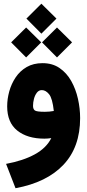

<svg xmlns="http://www.w3.org/2000/svg" viewBox="-20 -746 470 1033"><path d="M122.1 -646 202.6 -726.1 283.7 -646 202.6 -564.9ZM206.1 -518.1 286.6 -598.1 367.7 -518.1 286.6 -437ZM40 -518.1 120.6 -598.1 201.7 -518.1 120.6 -437ZM255.9 -2.9Q235.4 0 218.8 0Q127.4 0 73 -43.5Q18.6 -86.9 18.6 -173.8Q18.6 -213.4 29.8 -254.2Q41 -294.9 64.2 -329.6Q87.4 -364.3 123.5 -385.3Q159.7 -406.2 209 -406.2Q262.2 -406.2 300.5 -379.9Q338.9 -353.5 363.3 -310.1Q387.7 -266.6 399.4 -214.4Q411.1 -162.1 411.1 -110.4Q411.1 45.4 321.3 140.6Q231.4 235.8 63.5 266.6L12.7 135.7Q104.5 118.7 167 84.5Q229.5 50.3 255.9 -2.9ZM269.5 -148.9Q262.2 -216.8 244.1 -239Q226.1 -261.2 205.1 -261.2Q189 -261.2 178.5 -247.6Q168 -233.9 162.8 -214.4Q157.7 -194.8 157.7 -176.3Q157.7 -159.7 167 -152.1Q176.3 -144.5 221.2 -144.5Q245.6 -144.5 269.5 -148.9Z"/></svg>

Font: Vazir Black
Style: Black
Weight: 900
Designer: Saber Rastikerdar
Foundry: Saber Rastikerdar
Version: Version 30.0.0